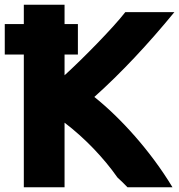

<svg xmlns="http://www.w3.org/2000/svg" viewBox="-27 -765 752 806"><path d="M300 -664V-536H244V-449C318 -516 448 -648 499 -714H705C596 -581 481 -458 369 -358C477 -272 604 -133 697 21H508C495 7 481 -6 466 -20C408 -103 327 -187 244 -250V21H73V-536H-7V-664H73V-745H244V-664Z"/></svg>

Font: Repo ExtraBold
Style: Bold
Weight: 700
Designer: Stefan Peev
Foundry: Context Ltd
Version: Version 1.502